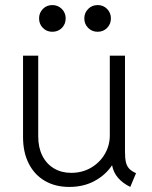

<svg xmlns="http://www.w3.org/2000/svg" viewBox="-20 -737 605 765"><path d="M71.8 -190.9V-515.1H132.3V-193.4Q132.3 -148.9 148.9 -116.2Q165.5 -83.5 195.3 -65.9Q225.1 -48.3 263.7 -48.3Q307.6 -48.3 342.8 -68.8Q377.9 -89.4 397.7 -123.5Q417.5 -157.7 417.5 -197.3V-515.1H478V-132.3Q478 -106 481.7 -90.6Q485.4 -75.2 494.6 -65.2Q503.9 -55.2 522 -46.9L499 7.8Q437 -22.9 426.8 -77.6H425.8Q400.4 -39.6 356.7 -15.9Q313 7.8 255.9 7.8Q200.7 7.8 159.2 -16.1Q117.7 -40 94.7 -85Q71.8 -129.9 71.8 -190.9ZM315.9 -663.6Q315.9 -686 331.3 -701.4Q346.7 -716.8 369.1 -716.8Q391.6 -716.8 406.7 -701.4Q421.9 -686 421.9 -663.6Q421.9 -641.1 406.7 -625.7Q391.6 -610.4 369.1 -610.4Q346.7 -610.4 331.3 -625.7Q315.9 -641.1 315.9 -663.6ZM135.7 -663.6Q135.7 -686 150.9 -701.4Q166 -716.8 188.5 -716.8Q210.9 -716.8 226.3 -701.4Q241.7 -686 241.7 -663.6Q241.7 -641.1 226.6 -625.7Q211.4 -610.4 188.5 -610.4Q166 -610.4 150.9 -625.7Q135.7 -641.1 135.7 -663.6Z"/></svg>

Font: Reddit Sans Light
Style: Regular
Weight: 300
Designer: Stephen Hutchings
Foundry: Reddit
Version: Version 1.013